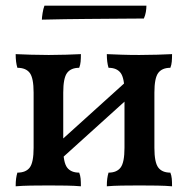

<svg xmlns="http://www.w3.org/2000/svg" viewBox="-20 -651 659 674"><path d="M355 3Q355 -13 356.5 -24Q358 -35 361 -45Q390 -45 403.5 -63Q417 -81 417 -132V-326Q417 -377 403.5 -395Q390 -413 361 -413Q358 -423 356.5 -434.5Q355 -446 355 -461Q377 -460 406.5 -459Q436 -458 469 -458Q502 -458 532 -459Q562 -460 584 -461Q584 -446 583 -434.5Q582 -423 578 -413Q549 -413 535.5 -395Q522 -377 522 -326V-132Q522 -81 535.5 -63Q549 -45 578 -45Q582 -35 583 -24Q584 -13 584 3Q562 1 532 0.5Q502 0 469 0Q436 0 406.5 0.5Q377 1 355 3ZM35 3Q35 -13 36.5 -24Q38 -35 41 -45Q71 -45 84.5 -63Q98 -81 98 -132V-326Q98 -377 84.5 -395Q71 -413 41 -413Q38 -423 36.5 -434.5Q35 -446 35 -461Q58 -460 88 -459Q118 -458 151 -458Q183 -458 212.5 -459Q242 -460 264 -461Q264 -446 263 -434.5Q262 -423 258 -413Q229 -413 215.5 -395Q202 -377 202 -326V-132Q202 -81 215.5 -63Q229 -45 258 -45Q262 -35 263 -24Q264 -13 264 3Q242 1 212.5 0.5Q183 0 151 0Q118 0 88 0.5Q58 1 35 3ZM181 -81V-146L440 -380V-315ZM127 -582Q127 -589 129.5 -605Q132 -621 136 -631H494Q494 -621 492 -609Q490 -597 485 -586Q464 -586 410.5 -585.5Q357 -585 283.5 -584.5Q210 -584 127 -582Z"/></svg>

Font: Vollkorn Medium
Style: Regular
Weight: 500
Designer: Friedrich Althausen
Foundry: Friedrich Althausen
Version: Version 5.000